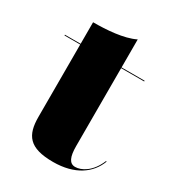

<svg xmlns="http://www.w3.org/2000/svg" viewBox="-150 -677 700 772"><g transform="rotate(30 200.0 -291.5)"><path d="M400.5 -102 397 -102.5C372 -41.5 329 -20 301 -20C274 -20 263 -45 263 -95V-456.5H370V-460H263V-590C213 -565 133 -560 73 -560V-460H0V-456.5H73V-121C73 -36 102 7 214 7C315 7 376.5 -38 400.5 -102Z"/></g></svg>

Font: Bodoni* 48pt Fatface
Style: Regular
Weight: 900
Version: Version 2.3